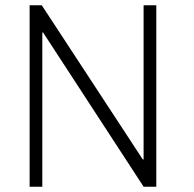

<svg xmlns="http://www.w3.org/2000/svg" viewBox="-20 -706 734 726"><path d="M523 0H571V-686H523V-103H520L138 -686H92V0H140V-583H143Z"/></svg>

Font: Chivo Light
Style: Regular
Weight: 300
Designer: Hector Gatti
Foundry: Omnibus-Type
Version: Version 1.003;PS 001.003;hotconv 1.0.70;makeotf.lib2.5.58329